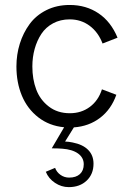

<svg xmlns="http://www.w3.org/2000/svg" viewBox="-20 -516 536 788"><path d="M266.6 -51.3Q314 -51.3 348.9 -77.4Q383.8 -103.5 398.4 -149.4L457.5 -127Q436.5 -67.4 390.9 -32.5Q345.2 2.4 283.2 6.8L247.1 64.9Q262.7 65.4 278.3 68.8Q320.3 77.1 342 99.4Q363.8 121.6 363.8 155.8Q363.8 198.7 335.7 225.3Q307.6 252 262.2 252Q231.9 252 205.6 234.4Q179.2 216.8 168 189L206.1 172.9Q212.4 190.4 228.3 201.7Q244.1 212.9 263.7 212.9Q292 212.9 307.9 198.5Q323.7 184.1 323.7 158.2Q323.7 130.9 300.3 114Q276.9 97.2 234.9 94.2Q216.8 92.8 192.4 92.8L243.2 6.3Q182.1 0.5 137.2 -34.4Q92.3 -69.3 69.8 -123.3Q47.4 -177.2 47.4 -243.2Q47.4 -292 61.3 -336.7Q75.2 -381.3 101.6 -417.2Q127.9 -453.1 170.4 -474.4Q212.9 -495.6 266.1 -495.6Q333.5 -495.6 384.5 -461.2Q435.5 -426.8 462.4 -361.3L400.9 -337.4Q383.3 -383.8 347.9 -410.2Q312.5 -436.5 266.1 -436.5Q228 -436.5 198 -420.4Q168 -404.3 149.9 -377Q131.8 -349.6 122.3 -315.4Q112.8 -281.2 112.8 -243.2Q112.8 -190.9 128.7 -148.7Q144.5 -106.4 180.2 -78.9Q215.8 -51.3 266.6 -51.3Z"/></svg>

Font: HK Grotesk Legacy
Style: Regular
Weight: 400
Designer: Alfredo Marco Pradil
Foundry: Hanken Design Co.
Version: Version 2.022;PS 002.022;hotconv 1.0.88;makeotf.lib2.5.64775